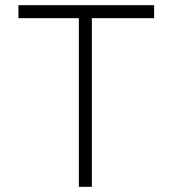

<svg xmlns="http://www.w3.org/2000/svg" viewBox="-20 -720 665 740"><path d="M284 0V-650H51V-700H574V-650H334V0Z"/></svg>

Font: Lexend Exa ExtraLight
Style: Regular
Weight: 250
Designer: Bonnie Shaver-Troup, Thomas Jockin
Foundry: Lexend
Version: Version 1.007